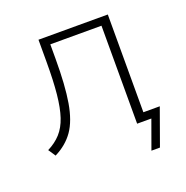

<svg xmlns="http://www.w3.org/2000/svg" viewBox="-113 -589 801 825"><g transform="rotate(-20 287.0 -177.0)"><path d="M48 9 26 -24Q62 -42 86 -68.5Q110 -95 123.5 -135.5Q137 -176 143 -236Q149 -296 149 -383V-484H466V-37H541L481 130H442L489 0H424V-448H190V-382Q190 -260 177 -183.5Q164 -107 133 -62.5Q102 -18 48 9Z"/></g></svg>

Font: Nunito Sans ExtraLight
Style: Regular
Weight: 200
Designer: Vernon Adams
Foundry: Vernon Adams
Version: Version 3.006; ttfautohint (v1.8.3)